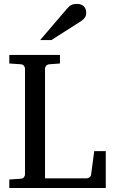

<svg xmlns="http://www.w3.org/2000/svg" viewBox="-20 -948 571 968"><path d="M26.9 0V-43L85 -46.9Q95.7 -47.9 100.8 -54.7Q106 -61.5 106 -68.8V-602.1Q106 -609.4 100.8 -616.2Q95.7 -623 85 -624L26.9 -627.9V-670.9H282.2V-627.9L229 -624Q218.3 -623 212.6 -616.2Q207 -609.4 207 -602.1V-48.8H417Q423.8 -48.8 430.9 -54Q438 -59.1 439 -65.9L455.1 -186H513.2V0ZM414.6 -883.3Q414.6 -869.6 408 -859.9Q401.4 -850.1 391.6 -843.3L239.3 -746.1H182.6L315.4 -901.4Q321.3 -907.7 326.2 -912.8Q331.1 -918 336.9 -921.4Q342.8 -924.8 350.3 -926.5Q357.9 -928.2 368.7 -928.2Q381.8 -928.2 390.6 -924.1Q399.4 -919.9 404.8 -913.6Q410.2 -907.2 412.4 -899.2Q414.6 -891.1 414.6 -883.3Z"/></svg>

Font: Charis SIL Eur
Style: Regular
Weight: 400
Foundry: SIL International
Version: Version 5.000